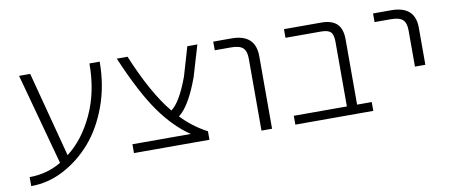

<svg xmlns="http://www.w3.org/2000/svg" viewBox="-58 -743 2452 1047"><g transform="rotate(-10 1168.0 -220.0)"><path d="M267.6 -50.8Q356.4 -118.2 414.1 -241.7Q471.7 -365.2 471.7 -522.5H528.3Q528.3 -390.6 486.8 -277.3Q445.3 -164.1 377.9 -86.9Q310.5 -9.8 224.1 35.6Q137.7 81.1 43 81.1V31.2Q139.6 31.2 219.7 -16.6L82 -522.5H143.6Z M949.2 -47.9Q862.3 -106.4 787.1 -210.9Q709 -320.3 623 -522.5H682.6Q772.5 -305.7 867.2 -192.4Q917 -227.5 966.8 -362.3L1013.7 -522.5H1069.3L1018.6 -351.6Q963.9 -200.2 902.3 -153.3Q961.9 -89.8 1043.9 -45.9V1H626V-47.9Z M1157.2 -474.6V-522.5H1257.8Q1389.6 -522.5 1390.6 -402.3V1H1332V-398.4Q1332 -439.5 1313 -457Q1293.9 -474.6 1248 -474.6Z M1813.5 -406.2Q1813.5 -445.3 1798.8 -460Q1784.2 -474.6 1744.1 -474.6H1548.8V-522.5H1754.9Q1813.5 -522.5 1841.8 -495.1Q1870.1 -467.8 1870.1 -409.2V-47.9H1951.2V1H1519.5V-47.9H1813.5Z M2042 -474.6V-522.5H2142.6Q2274.4 -522.5 2274.4 -402.3V-197.3H2216.8V-398.4Q2216.8 -439.5 2197.8 -457Q2178.7 -474.6 2132.8 -474.6Z"/></g></svg>

Font: Gen Shin Gothic Light
Style: Regular
Weight: 200
Designer: [Source Han Sans]
Ryoko NISHIZUKA  (kana & ideographs); Paul D. Hunt (Latin, Greek & Cyrillic); Wenlong ZHANG  (bopomofo
Version: Version 1.002.20150607